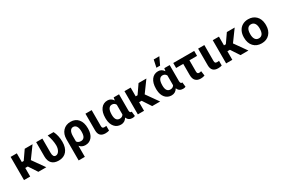

<svg xmlns="http://www.w3.org/2000/svg" viewBox="112 -2183 5535 3787"><g transform="rotate(-30 2879.5 -289.5)"><path d="M262.2 -194.8H204.6V0H63.5V-528.3H204.6V-329.6H247.1L384.8 -528.3H563L377.4 -273.9L571.3 0H390.1Z M786.6 -528.3V-205.1Q786.6 -103.5 848.1 -103.5Q895 -103.5 926 -153.6Q957 -203.6 957 -276.4Q955.1 -391.6 907.2 -528.3H1042Q1097.7 -417 1097.7 -276.4Q1097.7 -142.6 1034.2 -66.2Q970.7 10.3 853 10.3Q751.5 10.3 698.7 -44.2Q646 -98.6 645 -199.7V-528.3Z M1431.6 -538.1Q1541 -538.1 1603.5 -463.4Q1666 -388.7 1666 -256.3V-250Q1666 -128.9 1610.6 -59.6Q1555.2 9.8 1461.4 9.8Q1381.8 9.8 1332 -49.3V203.1H1190.9V-277.3Q1190.9 -396.5 1256.8 -467.3Q1322.8 -538.1 1431.6 -538.1ZM1332 -148.4Q1359.4 -103.5 1424.3 -103.5Q1473.1 -103.5 1499 -140.4Q1524.9 -177.2 1524.9 -260.3Q1524.9 -339.4 1498.8 -381.6Q1472.7 -423.8 1424.8 -423.8Q1381.3 -423.8 1356.7 -383.5Q1332 -343.3 1332 -266.1Z M1909.2 -528.3 1908.7 -165Q1908.7 -135.7 1920.2 -123Q1931.6 -110.4 1963.4 -110.4Q1984.9 -110.4 2004.4 -114.3V-7.3Q1966.3 5.4 1918.9 5.4Q1770 5.4 1767.6 -145.5V-528.3Z M2532.7 -528.3V-163.6Q2534.2 -106 2567.4 -106Q2574.2 -106 2578.1 -107.9L2589.8 -2Q2565.4 10.3 2528.8 10.3Q2440.4 10.3 2407.2 -71.3Q2359.4 9.8 2271 9.8Q2180.7 9.8 2125.5 -54.4Q2070.3 -118.7 2065.4 -230.5L2064.9 -260.3Q2064.9 -388.7 2120.6 -463.4Q2176.3 -538.1 2272 -538.1Q2352.5 -538.1 2399.9 -464.8L2410.2 -528.3ZM2206.5 -250Q2206.5 -103.5 2306.6 -103.5Q2364.7 -103.5 2391.6 -150.4V-372.6Q2364.7 -423.8 2307.6 -423.8Q2259.3 -423.8 2232.9 -381.8Q2206.5 -339.8 2206.5 -250Z M2855 -194.8H2797.4V0H2656.2V-528.3H2797.4V-329.6H2839.8L2977.5 -528.3H3155.8L2970.2 -273.9L3164.1 0H2982.9Z M3686 -528.3V-163.6Q3687.5 -106 3720.7 -106Q3727.5 -106 3731.4 -107.9L3743.2 -2Q3718.8 10.3 3682.1 10.3Q3593.8 10.3 3560.5 -71.3Q3512.7 9.8 3424.3 9.8Q3334 9.8 3278.8 -54.4Q3223.6 -118.7 3218.8 -230.5L3218.3 -260.3Q3218.3 -388.7 3273.9 -463.4Q3329.6 -538.1 3425.3 -538.1Q3505.9 -538.1 3553.2 -464.8L3563.5 -528.3ZM3359.9 -250Q3359.9 -103.5 3460 -103.5Q3518.1 -103.5 3544.9 -150.4V-372.6Q3518.1 -423.8 3460.9 -423.8Q3412.6 -423.8 3386.2 -381.8Q3359.9 -339.8 3359.9 -250ZM3468.8 -781.7H3596.7L3517.1 -613.3H3433.1Z M4244.6 -415H4070.8V-160.2Q4070.8 -131.3 4081.1 -118.2Q4091.3 -105 4115.2 -105Q4138.2 -105 4163.1 -113.3L4177.7 -5.9Q4136.2 9.8 4086.4 9.8Q4013.2 9.8 3971.7 -31.5Q3930.2 -72.8 3929.7 -159.7V-415H3767.6V-528.3H4244.6Z M4475.6 -528.3 4475.1 -165Q4475.1 -135.7 4486.6 -123Q4498 -110.4 4529.8 -110.4Q4551.3 -110.4 4570.8 -114.3V-7.3Q4532.7 5.4 4485.4 5.4Q4336.4 5.4 4334 -145.5V-528.3Z M4865.7 -194.8H4808.1V0H4667V-528.3H4808.1V-329.6H4850.6L4988.3 -528.3H5166.5L4981 -273.9L5174.8 0H4993.7Z M5225.6 -269Q5225.6 -347.7 5255.9 -409.2Q5286.1 -470.7 5343 -504.4Q5399.9 -538.1 5475.1 -538.1Q5582 -538.1 5649.7 -472.7Q5717.3 -407.2 5725.1 -294.9L5726.1 -258.8Q5726.1 -137.2 5658.2 -63.7Q5590.3 9.8 5476.1 9.8Q5361.8 9.8 5293.7 -63.5Q5225.6 -136.7 5225.6 -262.7ZM5366.7 -258.8Q5366.7 -183.6 5395 -143.8Q5423.3 -104 5476.1 -104Q5527.3 -104 5556.2 -143.3Q5585 -182.6 5585 -269Q5585 -342.8 5556.2 -383.3Q5527.3 -423.8 5475.1 -423.8Q5423.3 -423.8 5395 -383.5Q5366.7 -343.3 5366.7 -258.8Z"/></g></svg>

Font: Robotiche
Style: Bold
Weight: 700
Designer: Google
Version: Version 2.001150; 2014